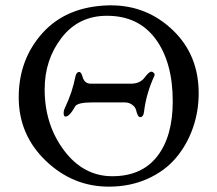

<svg xmlns="http://www.w3.org/2000/svg" viewBox="-20 -684 813 718"><path d="M50 -320Q50 -462 139.5 -561Q229 -660 387 -664H395Q529 -664 626 -571.5Q723 -479 723 -335Q723 -267 701 -204.5Q679 -142 637.5 -93Q596 -44 531 -15Q466 14 387 14Q252 14 151 -83Q50 -180 50 -320ZM380 -625Q274 -625 210.5 -543Q147 -461 147 -350Q147 -218 219.5 -121.5Q292 -25 400 -25Q510 -25 568 -99.5Q626 -174 626 -305Q626 -451 562 -538Q498 -625 380 -625ZM520 -393Q537 -416 546 -416Q551 -416 555.5 -411Q560 -406 557 -400Q527 -334 519 -269Q517 -246 504 -246Q495 -246 489 -272Q486 -284 474 -292.5Q462 -301 447 -301H324Q270 -301 261 -286Q240 -248 225 -248Q218 -248 218 -261Q218 -271 223 -281Q251 -340 262 -398Q266 -415 276 -415Q284 -415 289 -396Q296 -371 320 -371H469Q503 -371 520 -393Z"/></svg>

Font: EB Garamond SC 12
Style: Regular
Weight: 400
Version: Version 0.016 ; ttfautohint (v0.97) -l 8 -r 50 -G 200 -x 0 -